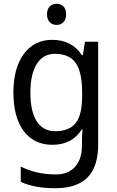

<svg xmlns="http://www.w3.org/2000/svg" viewBox="-20 -757 619 1017"><path d="M414 -465H419L430 -536H500V9Q500 125 444 182.5Q388 240 272 240Q162 240 90 206V125Q127 145 175 156Q223 167 277 167Q341 167 377.5 126.5Q414 86 414 16V-5Q414 -35 417 -71H413Q361 10 258 10Q160 10 105.5 -63Q51 -136 51 -267Q51 -396 106 -471Q161 -546 257 -546Q360 -546 414 -465ZM141 -266Q141 -167 174.5 -114.5Q208 -62 273 -62Q347 -62 381 -105.5Q415 -149 415 -246V-267Q415 -376 380.5 -424Q346 -472 271 -472Q209 -472 175 -418.5Q141 -365 141 -266ZM330 -681Q330 -654 316 -639.5Q302 -625 280 -625Q258 -625 243.5 -639.5Q229 -654 229 -681Q229 -709 243.5 -723Q258 -737 280 -737Q302 -737 316 -723Q330 -709 330 -681Z"/></svg>

Font: Noto Sans Display
Style: Regular
Weight: 400
Designer: Monotype Design team
Foundry: Monotype Imaging Inc.
Version: Version 1.000